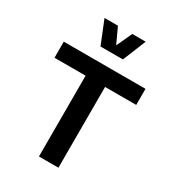

<svg xmlns="http://www.w3.org/2000/svg" viewBox="-226 -1092 1100 1217"><g transform="rotate(30 324.0 -484.0)"><path d="M396 -591.3H624V-709H25.9V-591.3H253.4V0H396ZM242.7 -798.8H406.7L475.6 -968.3H377.4L325.2 -854.5L272.5 -968.3H174.3Z"/></g></svg>

Font: Estedad Bold
Style: Regular
Weight: 700
Designer: Amin Abedi
Version: Version 7.3